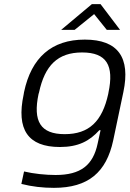

<svg xmlns="http://www.w3.org/2000/svg" viewBox="-20 -700 625 926"><path d="M96 -256 94 -244C58 -76 114 9 269 9C358 9 412 -20 459 -72H465L451 -8C429 97 369 144 248 144C200 144 142 138 96 127L83 187C134 200 186 206 240 206C406 206 493 131 526 -23L575 -256C610 -422 550 -509 389 -509C229 -509 131 -422 96 -256ZM166 -247 168 -253C196 -385 259 -447 376 -447C494 -447 531 -385 503 -253L502 -247C473 -115 410 -53 292 -53C175 -53 138 -115 166 -247ZM275 -556H340L434 -632L495 -556H559L465 -680H423Z"/></svg>

Font: LT Wave Text Light Italic
Style: Regular
Weight: 300
Designer: Daniel Lyons
Version: Version 2.5 (Glyphs App)